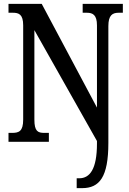

<svg xmlns="http://www.w3.org/2000/svg" viewBox="-20 -734 670 994"><path d="M377 240H405C495 240 541 183 541 6V-599C541 -655 562 -668 594 -668H616V-714H408V-668H430C460 -668 482 -657 482 -603V-177L196 -714H24V-668H47C77 -668 100 -660 100 -603V-115C100 -54 78 -46 42 -46H24V0H233V-46H210C176 -46 158 -54 158 -115V-578L482 -4V9C482 142 445 189 390 189H377Z"/></svg>

Font: Noto Serif Armenian ExtraCondensed SemiBold
Style: Regular
Weight: 600
Width: 2
Designer: Monotype Design Team
Foundry: Monotype Imaging Inc.
Version: Version 2.008